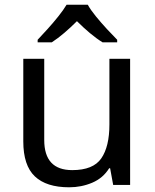

<svg xmlns="http://www.w3.org/2000/svg" viewBox="-20 -786 658 816"><path d="M533 -536V0H461L448 -71H444Q418 -29 372 -9.5Q326 10 274 10Q177 10 128 -36.5Q79 -83 79 -185V-536H168V-191Q168 -63 287 -63Q376 -63 410.5 -113Q445 -163 445 -257V-536ZM353 -766Q365 -744 387.5 -716.5Q410 -689 434.5 -662.5Q459 -636 478 -617V-606H416Q390 -622 362 -645.5Q334 -669 307 -696Q280 -669 253 -646Q226 -623 200 -606H140V-617Q159 -637 182.5 -663Q206 -689 228 -716.5Q250 -744 263 -766Z"/></svg>

Font: Noto Sans Avestan
Style: Regular
Weight: 400
Designer: Monotype Design Team
Foundry: Monotype Imaging Inc.
Version: Version 2.003; ttfautohint (v1.8.4.7-5d5b)